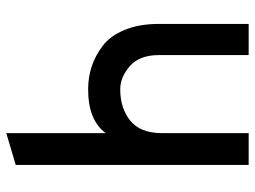

<svg xmlns="http://www.w3.org/2000/svg" viewBox="-120 -690 810 610"><g transform="rotate(-90 285.0 -385.0)"><path d="M306 -510Q344 -510 378 -499Q412 -488 444 -464Q476 -440 495 -394Q514 -348 514 -285V0H415V-285Q415 -347 380 -377.5Q345 -408 306 -408Q246 -408 206.5 -376Q167 -344 167 -275V0H66V-740L167 -770V-454Q208 -510 306 -510Z"/></g></svg>

Font: Simpel Medium
Style: Regular
Weight: 500
Designer: Janko Jovanovic
Version: Version 1.048;PS 001.048;hotconv 1.0.88;makeotf.lib2.5.64775